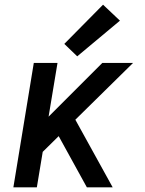

<svg xmlns="http://www.w3.org/2000/svg" viewBox="-20 -798 616 818"><path d="M37 0H137L162 -151L230 -218L350 0H460L301 -288L547 -530H416L187 -301L225 -530H124ZM309 -558 491 -710 419 -778 254 -611Z"/></svg>

Font: Iosevka Sparkle Medium
Style: Italic
Weight: 500
Italic angle: -9°
Designer: Belleve Invis
Foundry: Belleve Invis
Version: Version 4.5.0; ttfautohint (v1.8.3)